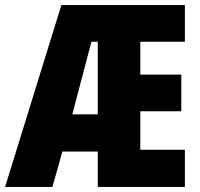

<svg xmlns="http://www.w3.org/2000/svg" viewBox="-25 -734 786 754"><path d="M701 0V-146H526V-297H687V-441H526V-570H701V-714H216L-5 0H181L220 -139H359V0ZM259 -285 334 -570H359V-285Z"/></svg>

Font: Noto Sans Devanagari ExtraCondensed Black
Style: Regular
Weight: 900
Width: 2
Designer: Jelle Bosma - Monotype Design Team
Foundry: Monotype Imaging Inc.
Version: Version 2.004